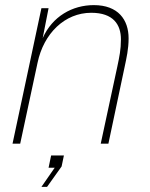

<svg xmlns="http://www.w3.org/2000/svg" viewBox="-20 -562 585 751"><path d="M29 0H59L127 -317C151 -431 233 -512 337 -512C423 -512 453 -466 453 -408C453 -368 447 -340 439 -302L374 0H404L467 -298C475 -336 483 -370 483 -412C483 -485 442 -542 347 -542C263 -542 185 -498 147 -413L170 -530H142ZM142 169H164L221 89L230 46H180L170 94H194Z"/></svg>

Font: Geist Thin
Style: Italic
Weight: 100
Italic angle: -12°
Designer: Basement.studio, Andrés Briganti, Mateo Zaragoza
Foundry: Basement.studio, Vercel, Andrés Briganti, Guido Ferreyra, Mateo Zaragoza
Version: Version 1.500